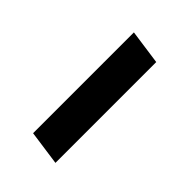

<svg xmlns="http://www.w3.org/2000/svg" viewBox="-3 -517 334 334"><g transform="rotate(-45 164.5 -350.0)"><path d="M280 -318H32L41 -382H289Z"/></g></svg>

Font: Tanohe Sans
Style: Italic
Weight: 400
Designer: Village Type and Design LLC & Cristiano Sobral
Foundry: Cooper Hewitt Smithsonian Design Museum
Version: Version 1.00;September 29, 2021;FontCreator 13.0.0.2655 64-b